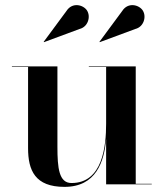

<svg xmlns="http://www.w3.org/2000/svg" viewBox="-20 -719 638 749"><path d="M508 -606C540.5 -614 552.5 -653.5 537 -678C523 -700 480 -712 457 -676.5L368 -556L369 -554.5ZM290.5 -606C323 -614 335 -653.5 319.5 -678C305.5 -700 262.5 -712 239.5 -676.5L150.5 -556L151.5 -554.5ZM204 -460H26.5V-458H89.5V-141C89.5 -54 117 10 231.5 10C354.5 10 386.5 -88 394 -177V0H572V-2H509.5V-460H326.5V-458H394V-237C394 -147.5 380 -5 259 -5C210 -5 204 -63 204 -147Z"/></svg>

Font: Bodoni* 96pt Medium
Style: Regular
Weight: 500
Version: Version 2.3